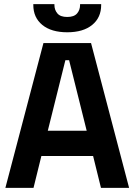

<svg xmlns="http://www.w3.org/2000/svg" viewBox="-20 -908 650 928"><path d="M6 0 190 -700H420L604 0H468L430 -154H180L142 0ZM399 -276 314 -617H296L211 -276ZM141 -884V-888H243V-884Q243 -860 257.5 -843Q272 -826 305 -826Q338 -826 352.5 -843Q367 -860 367 -884V-888H469V-884Q469 -823 425.5 -787.5Q382 -752 305 -752Q228 -752 184.5 -787.5Q141 -823 141 -884Z"/></svg>

Font: Space Grotesk Frontify
Style: Bold
Weight: 700
Designer: Florian Karsten
Version: Version 2.000